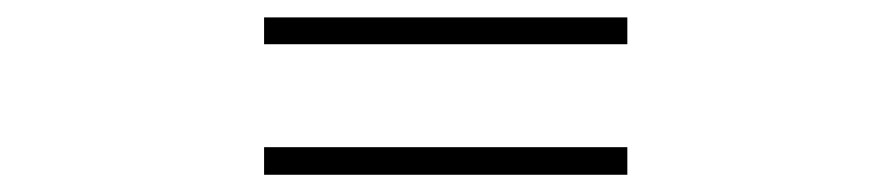

<svg xmlns="http://www.w3.org/2000/svg" viewBox="-20 -492 1040 224"><path d="M288.1 -440.4V-471.7H711.9V-440.4ZM288.1 -288.1V-320.3H711.9V-288.1Z"/></svg>

Font: Gen Shin Gothic Monospace Light
Style: Regular
Weight: 300
Designer: [Source Han Sans]
Ryoko NISHIZUKA  (kana & ideographs); Paul D. Hunt (Latin, Greek & Cyrillic); Wenlong ZHANG  (bopomofo
Version: Version 1.002.20150607